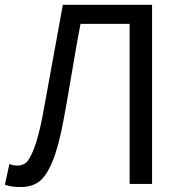

<svg xmlns="http://www.w3.org/2000/svg" viewBox="-20 -753 743 786"><path d="M63.5 12.7Q24.4 12.7 0 2.9L18.6 -82Q33.2 -75.2 50.8 -75.2Q72.3 -75.2 86.9 -87.4Q101.6 -99.6 119.1 -144.5Q136.7 -189.5 153.3 -272.5Q155.3 -284.2 237.3 -733.4H602.5V0H510.7V-655.3H309.6Q295.9 -585 273.9 -454.1Q252 -323.2 240.2 -261.7Q219.7 -151.4 194.3 -90.8Q168.9 -30.3 139.2 -8.8Q109.4 12.7 63.5 12.7Z"/></svg>

Font: Nasu
Style: Regular
Weight: 400
Designer: Ryoko NISHIZUKA (kana &amp; ideographs); Paul D. Hunt (Latin, Greek &amp; Cyrillic); Wenlong ZHANG (bopomofo); Sandoll C
Version: Version 2014.1215